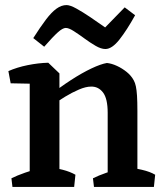

<svg xmlns="http://www.w3.org/2000/svg" viewBox="-20 -736 649 756"><path d="M97 0V-447L170 -489L214 -447V0ZM404 0V-292Q404 -348 385.5 -372Q367 -396 338 -395Q318 -395 291 -383.5Q264 -372 236 -355Q208 -338 184 -320L170 -356Q215 -392 259 -420.5Q303 -449 340 -466.5Q377 -484 401 -488Q420 -486 440.5 -476.5Q461 -467 479 -452.5Q497 -438 507 -419Q512 -410 515 -396Q518 -382 519.5 -359Q521 -336 521 -299V0ZM22 -408 13 -456Q47 -471 89 -479.5Q131 -488 170 -489L178 -449L123 -406ZM29 0 25 -34Q47 -45 78.5 -56Q110 -67 132 -72L119 0ZM162 0 171 -79Q198 -75 227 -67.5Q256 -60 277 -48L272 0ZM350 0 346 -34Q368 -45 399.5 -56Q431 -67 453 -72L440 0ZM469 0 478 -79Q506 -75 538.5 -67.5Q571 -60 591 -48L586 0ZM395 -543Q378 -543 356.5 -555.5Q335 -568 312.5 -584.5Q290 -601 270.5 -613.5Q251 -626 239 -626Q227 -626 207.5 -608.5Q188 -591 154 -552L111 -586Q139 -630 161 -659Q183 -688 202.5 -702Q222 -716 242 -716Q256 -716 280.5 -702.5Q305 -689 335.5 -668.5Q366 -648 394 -628L471 -707L512 -676Q480 -618 450.5 -580.5Q421 -543 395 -543Z"/></svg>

Font: Eczar Medium
Style: Regular
Weight: 500
Designer: Vaibhav Singh
Foundry: Rosetta Type Foundry
Version: Version 2.000